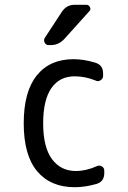

<svg xmlns="http://www.w3.org/2000/svg" viewBox="-20 -780 540 810"><path d="M294.9 -759.8H344.7Q354.5 -759.8 359.4 -750Q364.3 -740.2 357.4 -733.4L252.9 -617.2Q228.5 -589.8 195.3 -589.8H184.6Q173.8 -589.8 168.5 -600.1Q163.1 -610.4 168.9 -620.1L241.2 -730.5Q260.7 -759.8 294.9 -759.8ZM294.9 9.8Q193.4 9.8 136.7 -57.6Q80.1 -125 80.1 -259.8Q80.1 -393.6 135.3 -461.9Q190.4 -530.3 290 -530.3Q334 -530.3 381.8 -515.6Q415 -505.9 415 -469.7V-460Q415 -448.2 404.3 -441.4Q393.6 -434.6 382.8 -440.4Q339.8 -458 294.9 -458Q231.4 -458 196.8 -408.2Q162.1 -358.4 162.1 -259.8Q162.1 -159.2 199.2 -108.9Q236.3 -58.6 299.8 -58.6Q343.8 -58.6 388.7 -79.1Q399.4 -84 409.7 -78.1Q419.9 -72.3 419.9 -59.6V-49.8Q419.9 -13.7 386.7 -3.9Q338.9 9.8 294.9 9.8Z"/></svg>

Font: Rounded-L Mgen+ 2m regular
Style: Regular
Weight: 400
Designer: [Source Han Sans]
Ryoko NISHIZUKA  (kana & ideographs); Paul D. Hunt (Latin, Greek & Cyrillic); Wenlong ZHANG  (bopomofo
Version: Version 1.059.20150602